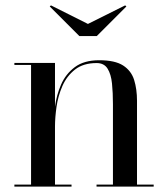

<svg xmlns="http://www.w3.org/2000/svg" viewBox="-20 -694 624 714"><path d="M184.5 -460V-7.5H246V0H33.5V-7.5H95.5V-452.5H33.5V-460ZM489.5 -319V-7.5H551.5V0H339V-7.5H400V-307Q400 -349 396.5 -383.5Q393 -418 380 -438.8Q367 -459.5 339.5 -459.5Q290 -459.5 259.2 -435.5Q228.5 -411.5 212.2 -374.5Q196 -337.5 190.2 -297Q184.5 -256.5 184.5 -223.5L179 -219.5Q179 -254 184.5 -297Q190 -340 207 -379.2Q224 -418.5 258 -444.2Q292 -470 349 -470Q407.5 -470 437.8 -450.5Q468 -431 478.8 -396.8Q489.5 -362.5 489.5 -319ZM275 -560 165 -670 169.5 -674 307 -605 445.5 -674 450 -670 340 -560Z"/></svg>

Font: Bodoni Moda 28pt
Style: Regular
Weight: 400
Designer: Owen Earl
Foundry: indestructible type
Version: Version 2.005